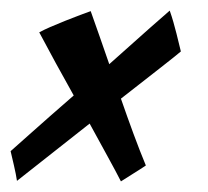

<svg xmlns="http://www.w3.org/2000/svg" viewBox="-23 -454 393 362"><path d="M148 -433C131 -427 70 -404 51 -393C70 -357 93 -315 116 -274C56 -222 3 -174 -3 -169C0 -156 7 -128 9 -113L146 -221C171 -175 194 -134 205 -112C217 -120 239 -133 252 -142C237 -178 221 -222 205 -268C260 -311 309 -349 318 -357C314 -372 307 -406 297 -434C292 -430 241 -385 183 -333C171 -368 159 -402 148 -433Z"/></svg>

Font: Yesteryear
Style: Regular
Weight: 400
Designer: Astigmatic (AOETI)
Foundry: Astigmatic (AOETI)
Version: Version 1.000